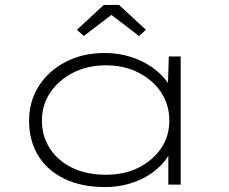

<svg xmlns="http://www.w3.org/2000/svg" viewBox="-20 -749 928 779"><path d="M406 10Q310 10 240.5 -24Q171 -58 134.5 -118.5Q98 -179 98 -259Q98 -338 137.5 -400Q177 -462 246.5 -498Q316 -534 404 -534Q461 -534 509.5 -518.5Q558 -503 595.5 -477Q633 -451 656 -420Q679 -389 685 -359L660 -367L665 -520H713V0H663V-146L682 -169Q677 -133 652.5 -101Q628 -69 591 -43.5Q554 -18 506 -4Q458 10 406 10ZM410 -40Q485 -40 542.5 -69Q600 -98 633.5 -147Q667 -196 667 -260Q667 -323 634.5 -373Q602 -423 543.5 -453.5Q485 -484 410 -484Q334 -484 275.5 -453.5Q217 -423 183.5 -373Q150 -323 150 -260Q150 -198 181.5 -148Q213 -98 271.5 -69Q330 -40 410 -40ZM320 -603 292 -628 401 -729H463L572 -628L544 -603L417 -700H447Z"/></svg>

Font: Lexend Tera ExtraLight
Style: Regular
Weight: 250
Designer: Bonnie Shaver-Troup, Thomas Jockin
Foundry: Lexend
Version: Version 1.007